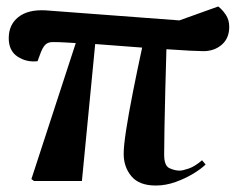

<svg xmlns="http://www.w3.org/2000/svg" viewBox="-20 -559 748 593"><path d="M461 14Q410 14 386 -14.5Q362 -43 362 -84Q362 -108 369.5 -157Q377 -206 390 -272Q403 -338 419 -412Q384 -415 346.5 -417.5Q309 -420 274 -423L233 0H85L77 -6L214 -426Q196 -427 179 -428Q162 -429 147 -429Q129 -430 120 -421Q111 -412 103 -389L96 -370Q62 -366 34.5 -384Q7 -402 7 -441Q7 -483 37 -506.5Q67 -530 121 -527L534 -496L654 -539Q666 -530 677 -514Q688 -498 688 -476Q688 -441 665 -421Q642 -401 608 -401Q597 -401 566 -402.5Q535 -404 494 -407Q492 -343 490.5 -280Q489 -217 488 -165Q487 -113 487 -81Q487 -47 503.5 -39.5Q520 -32 535 -32Q544 -32 563 -38.5Q582 -45 604 -64L615 -51Q602 -38 577.5 -23Q553 -8 522.5 3Q492 14 461 14Z"/></svg>

Font: Literata 72pt
Style: Bold Italic
Weight: 700
Italic angle: -2°
Designer: Latin by Veronika Burian and Jose Scaglione. Greek by Irene Vlachou. Cyrillic by Vera Evstafieva
Foundry: TypeTogether
Version: Version 3.002